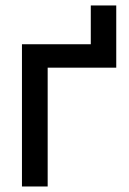

<svg xmlns="http://www.w3.org/2000/svg" viewBox="-20 -676 466 696"><path d="M309.1 -515.6V-656.2H401.4V-515.6ZM401.4 -515.6V-430.7H152.8V0H59.6V-515.6Z"/></svg>

Font: Inter Cardless Display
Style: Regular
Weight: 400
Designer: Rasmus Andersson
Foundry: rsms
Version: Version 4.001;git-9221beed3